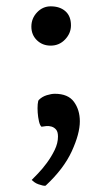

<svg xmlns="http://www.w3.org/2000/svg" viewBox="-20 -406 338 606"><path d="M103 -91Q113 -101 127.5 -105.5Q142 -110 153 -110Q195 -110 213.5 -84.5Q232 -59 232 -23Q232 16 206.5 71.5Q181 127 124 180Q121 181 114.5 179.5Q108 178 101 175.5Q94 173 88.5 169Q83 165 80 162Q86 156 100 141.5Q114 127 128 108Q142 89 152.5 67.5Q163 46 163 25Q163 10 157 3Q151 -4 142.5 -6.5Q134 -9 125.5 -8Q117 -7 111 -6Q106 -10 103 -23Q100 -36 99 -50.5Q98 -65 99 -77Q100 -89 103 -91ZM79 -322Q79 -348 97 -367Q115 -386 140 -386Q169 -386 186.5 -370.5Q204 -355 204 -326Q204 -301 185.5 -281.5Q167 -262 140 -262Q114 -262 96.5 -279Q79 -296 79 -322Z"/></svg>

Font: Lusitana
Style: Regular
Weight: 400
Designer: Ana Paula Megda
Foundry: Ana Paula Megda
Version: Version 1.000; ttfautohint (v1.1) -l 8 -r 50 -G 200 -x 14 -D